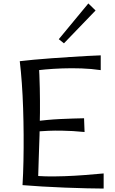

<svg xmlns="http://www.w3.org/2000/svg" viewBox="-20 -1092 668 1117"><path d="M111 -15Q115 -81 116.5 -155.5Q118 -230 117.5 -308Q117 -386 114.5 -462Q112 -538 107 -608Q102 -678 95 -736L205 -739Q210 -653 211.5 -579Q213 -505 212.5 -438Q212 -371 210 -306Q208 -241 205.5 -173Q203 -105 201 -28ZM583 5Q544 5 484.5 3.5Q425 2 357.5 -0.5Q290 -3 225 -7Q160 -11 111 -15L155 -73Q195 -67 246.5 -66Q298 -65 355.5 -67Q413 -69 471 -73.5Q529 -78 583 -83ZM472 -324Q404 -331 335 -332Q266 -333 176 -326V-385Q256 -396 332 -399.5Q408 -403 469 -404ZM566 -684Q512 -692 454 -694Q396 -696 342 -694Q288 -692 244.5 -688Q201 -684 176 -681L95 -736Q127 -740 175.5 -744.5Q224 -749 279 -753Q334 -757 388.5 -760.5Q443 -764 489.5 -766.5Q536 -769 566 -770ZM352 -840 322 -864 494 -1072 536 -1031Z"/></svg>

Font: Marhey Light Light
Style: Regular
Weight: 300
Version: Version 1.000